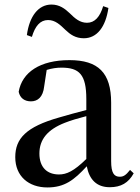

<svg xmlns="http://www.w3.org/2000/svg" viewBox="-20 -807 613 843"><path d="M98 -653 120 -645C134 -692 156 -719 191 -719C223 -719 244 -698 267 -676C288 -656 311 -639 348 -639C406 -639 444 -689 456 -772L433 -780C419 -733 396 -707 362 -707C331 -707 309 -726 286 -749C265 -769 241 -787 206 -787C148 -787 109 -735 98 -653ZM462 15C511 15 544 -4 567 -46L551 -61C533 -38 522 -31 506 -31C481 -31 468 -47 468 -100V-356C468 -488 411 -543 285 -543C156 -543 77 -490 62 -404C68 -376 88 -362 116 -362C145 -362 169 -380 174 -428L185 -500C208 -507 229 -510 250 -510C328 -510 359 -480 359 -372V-324C318 -313 275 -302 239 -291C95 -250 47 -199 47 -117C47 -33 106 16 188 16C263 16 305 -16 361 -77C372 -19 404 15 462 15ZM359 -109C304 -55 272 -41 239 -41C188 -41 153 -71 153 -133C153 -194 188 -238 265 -268C290 -278 324 -288 359 -297Z"/></svg>

Font: Noto Serif CJK JP SemiBold
Style: Regular
Weight: 600
Designer: Ryoko NISHIZUKA 西塚涼子 (kana & ideographs); Frank Grießhammer (Latin, Greek & Cyrillic); Wenlong ZHANG 张文龙 (bopomofo); San
Foundry: Adobe
Version: Version 2.001;hotconv 1.1.0;makeotfexe 2.6.0